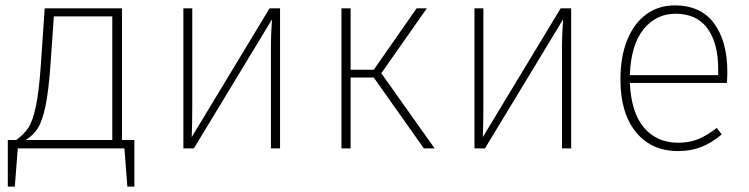

<svg xmlns="http://www.w3.org/2000/svg" viewBox="-20 -551 2783 713"><path d="M479 -31V142H453L442 0H46L35 142H9V-31H40Q69 -52 85 -76Q101 -100 113 -155Q125 -210 132 -315L146 -520H433V-31ZM397 -490H180L168 -319Q161 -215 149 -157.5Q137 -100 119.5 -73.5Q102 -47 75 -31H397Z M1020 0H986V-384Q986 -419 990 -479L700 0H661V-520H694V-165Q694 -88 692 -42L981 -520H1020Z M1396 -279 1594 0H1554L1368 -263H1282V0H1248V-520H1282V-292H1368L1527 -520H1565Z M2101 0H2067V-384Q2067 -419 2071 -479L1781 0H1742V-520H1775V-165Q1775 -88 1773 -42L2062 -520H2101Z M2679 -243H2319Q2324 -132 2372 -76.5Q2420 -21 2498 -21Q2540 -21 2572 -34Q2604 -47 2642 -76L2660 -52Q2624 -21 2585 -5.5Q2546 10 2498 10Q2399 10 2341.5 -60.5Q2284 -131 2284 -256Q2284 -340 2309 -402Q2334 -464 2379.5 -497.5Q2425 -531 2486 -531Q2582 -531 2631.5 -464.5Q2681 -398 2681 -283Q2681 -261 2679 -243ZM2647 -295Q2647 -390 2607.5 -445Q2568 -500 2488 -500Q2417 -500 2370 -442.5Q2323 -385 2319 -272H2647Z"/></svg>

Font: FiraGO UltraLight
Style: Regular
Weight: 200
Designer: bBox Type
Foundry: bBox Type GmbH
Version: Version 1.001